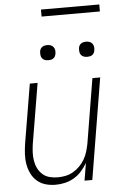

<svg xmlns="http://www.w3.org/2000/svg" viewBox="-60 -935 620 984"><g transform="rotate(-5 250.0 -442.5)"><path d="M186 8Q159 8 134.5 1Q110 -6 91 -22.5Q72 -39 61 -61.5Q50 -84 45.5 -109.5Q41 -135 42.5 -162Q44 -189 48 -215L99 -520H139L87 -209Q84 -188 83 -166.5Q82 -145 85.5 -124Q89 -103 98 -85Q107 -67 122 -53.5Q137 -40 157.5 -34.5Q178 -29 200 -29Q220 -29 240 -33Q260 -37 278.5 -47.5Q297 -58 313 -74Q329 -90 339.5 -108.5Q350 -127 356 -147Q362 -167 366 -187L421 -520H461L375 0H335L350 -90Q337 -68 320 -48.5Q303 -29 280.5 -16Q258 -3 234 2.5Q210 8 186 8ZM405 -631Q395 -631 386.5 -634Q378 -637 372.5 -644Q367 -651 366 -660.5Q365 -670 366 -680Q367 -686 370 -692Q373 -698 379 -702Q385 -706 391.5 -707.5Q398 -709 404 -709Q414 -709 422.5 -706Q431 -703 436.5 -696Q442 -689 443.5 -679.5Q445 -670 443 -660Q442 -654 439 -648Q436 -642 430.5 -638Q425 -634 418 -632.5Q411 -631 405 -631ZM205 -631Q195 -631 186.5 -634Q178 -637 172.5 -644Q167 -651 166 -660.5Q165 -670 166 -680Q167 -686 170 -692Q173 -698 179 -702Q185 -706 191.5 -707.5Q198 -709 204 -709Q214 -709 222.5 -706Q231 -703 236.5 -696Q242 -689 243.5 -679.5Q245 -670 243 -660Q242 -654 239 -648Q236 -642 230.5 -638Q225 -634 218 -632.5Q211 -631 205 -631ZM189 -857V-893H489V-857Z"/></g></svg>

Font: Iosevka Term Curly XLt Obl
Style: Regular
Weight: 200
Italic angle: -9°
Designer: Belleve Invis
Foundry: Belleve Invis
Version: Version 32.3.0